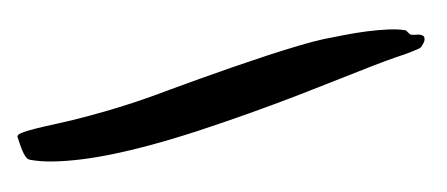

<svg xmlns="http://www.w3.org/2000/svg" viewBox="-25 -43 800 344"><g transform="rotate(-15 375.0 129.0)"><path d="M750 122.1Q750 126 745.8 130.6Q741.7 135.3 737.8 137.2Q733.9 138.2 722.2 139.6Q710.4 141.1 690.9 142.1Q676.3 143.1 648.9 146Q621.6 148.9 584.7 153.3Q547.9 157.7 504.2 162.4Q460.4 167 413.1 170.9Q365.7 174.8 317.1 177.5Q268.6 180.2 222.2 180.2Q189.9 180.2 159.4 178.5Q128.9 176.8 101.8 173.1Q74.7 169.4 51.8 163.8Q28.8 158.2 11.2 149.9Q6.8 147.9 4.9 142.6Q2.9 137.2 2 130.4Q1 123.5 0.7 116.5Q0.5 109.4 0 105Q-0.5 100.6 8.3 99.4Q17.1 98.1 34.2 98.4Q51.3 98.6 76.4 99.9Q101.6 101.1 134.8 101.1Q160.6 101.1 189.9 100.1Q219.2 99.1 253.9 96.2Q265.1 95.2 288.3 93Q311.5 90.8 341.3 88.4Q371.1 85.9 404.3 83.5Q437.5 81.1 469.5 79.3Q501.5 77.6 529.1 76.9Q556.6 76.2 575.2 77.1Q591.8 78.1 612.5 79.6Q633.3 81.1 653.3 83.7Q673.3 86.4 690.9 90.3Q708.5 94.2 719.2 99.1Q721.2 99.6 722.2 101.1Q723.1 102.5 724.1 104.5Q725.1 106.4 726.6 108.4Q728 110.4 731 110.8Q733.4 111.8 736.8 112.3Q740.2 112.8 743.4 114Q746.6 115.2 748.5 117.2Q750.5 119.1 750 122.1Z"/></g></svg>

Font: Oregano
Style: Regular
Weight: 400
Version: Version 1.000